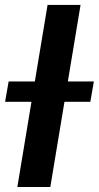

<svg xmlns="http://www.w3.org/2000/svg" viewBox="-43 -747 395 767"><path d="M332 -421.5H228L278.8 -727.3H147L96.2 -421.5H-8.5L-22.7 -340.2H82.7L26.3 0H158L214.5 -340.2H317.8Z"/></svg>

Font: TID UI Semi Bold
Style: Italic
Weight: 600
Italic angle: -9.39999°
Designer: The TID Project Authors
Foundry: Bakken & Bæck
Version: Version 1.001;hotconv 1.0.109;makeotfexe 2.5.65596